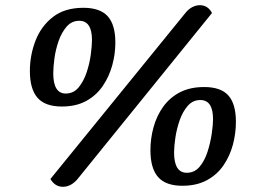

<svg xmlns="http://www.w3.org/2000/svg" viewBox="-20 -700 989 739"><path d="M222 19Q192 19 174 -11L696 -653Q707 -666 721 -673Q735 -680 749 -680Q780 -680 796 -650L277 -9Q252 19 222 19ZM218 -290Q154 -290 124.5 -323.5Q95 -357 95 -427Q95 -487 116.5 -543Q138 -599 183.5 -634.5Q229 -670 301 -670Q365 -670 394.5 -637.5Q424 -605 424 -536Q424 -492 412 -448.5Q400 -405 375.5 -369Q351 -333 312 -311.5Q273 -290 218 -290ZM233 -340Q263 -340 282.5 -363.5Q302 -387 313.5 -421.5Q325 -456 329.5 -490.5Q334 -525 334 -546Q334 -620 285 -620Q256 -620 236.5 -597.5Q217 -575 205.5 -542Q194 -509 189.5 -475Q185 -441 185 -418Q185 -340 233 -340ZM682 15Q618 15 588.5 -18.5Q559 -52 559 -122Q559 -167 571 -210.5Q583 -254 608 -289Q633 -324 672 -344.5Q711 -365 766 -365Q830 -365 859 -332.5Q888 -300 888 -231Q888 -187 876.5 -143.5Q865 -100 840.5 -64Q816 -28 776.5 -6.5Q737 15 682 15ZM699 -35Q729 -35 748.5 -58.5Q768 -82 779 -116.5Q790 -151 795 -185.5Q800 -220 800 -241Q800 -315 751 -315Q722 -315 702.5 -292.5Q683 -270 671.5 -237Q660 -204 655 -170Q650 -136 650 -113Q650 -35 699 -35Z"/></svg>

Font: Sansita Swashed
Style: Regular
Weight: 400
Designer: Pablo Cosgaya
Foundry: Omnibus-Type
Version: Version 1.003; ttfautohint (v1.8.3)